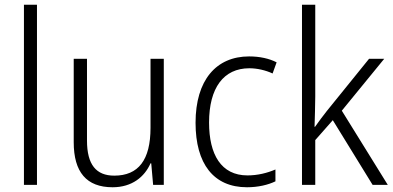

<svg xmlns="http://www.w3.org/2000/svg" viewBox="-20 -780 1659 810"><path d="M136 0V-760H81V0Z M671 -532H615V-241C615 -105 564 -39 462 -39C386 -39 347 -85 347 -187V-532H291V-180C291 -54 345 10 455 10C537 10 590 -34 615 -91H618L626 0H671Z M1022 10C1069 10 1111 0 1142 -15V-65C1107 -50 1067 -40 1024 -40C913 -40 862 -128 862 -263C862 -409 923 -492 1032 -492C1064 -492 1100 -484 1130 -470L1147 -517C1116 -533 1076 -542 1031 -542C892 -542 805 -442 805 -262C805 -89 881 10 1022 10Z M1310 -373V-760H1254V0H1310V-189L1384 -273L1552 0H1616L1422 -313L1601 -532H1537L1359 -312C1342 -291 1324 -266 1309 -245H1307C1308 -288 1310 -331 1310 -373Z"/></svg>

Font: Noto Sans Malayalam SemiCondensed Light
Style: Regular
Weight: 300
Width: 4
Designer: Jelle Bosma - Monotype Design Team
Foundry: Monotype Imaging Inc.
Version: Version 2.104